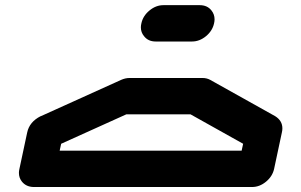

<svg xmlns="http://www.w3.org/2000/svg" viewBox="-20 -587 1174 748"><path d="M218.3 -26.9 212.4 0H921.4L927.2 -26.9L722.2 -141.6H472.2ZM111.3 141.6Q82 141.1 65.4 120.6Q53.7 106 53.7 86.4Q53.7 79.1 55.7 70.8L85.9 -70.8Q94.7 -112.3 138.2 -134.3H138.7Q139.6 -134.8 140.1 -134.8L452.1 -275.9Q468.3 -283.2 485.4 -283.2H768.6Q785.6 -283.2 798.8 -275.9L1051.3 -134.8Q1051.8 -134.8 1051.8 -134.3H1052.2Q1080.1 -116.7 1080.1 -86.9Q1080.1 -79.1 1078.1 -70.8L1047.9 70.8Q1041.5 100.1 1016.4 120.8Q991.2 141.6 961.9 141.6ZM586.4 -425.3Q557.1 -425.3 541 -446.3Q528.8 -460.9 528.8 -480.5Q528.8 -487.8 530.8 -496.1Q537.1 -525.4 562.3 -546.1Q587.4 -566.9 616.7 -566.9H758.3Q787.6 -566.9 803.7 -546.4Q815.9 -531.2 815.9 -511.7Q815.9 -504.4 814 -496.1Q807.6 -466.8 782.5 -446Q757.3 -425.3 728 -425.3Z"/></svg>

Font: Robtronika
Style: Italic
Weight: 400
Italic angle: -12°
Designer: GGBot
Version: 1.00